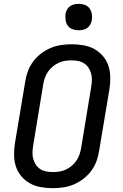

<svg xmlns="http://www.w3.org/2000/svg" viewBox="-20 -974 640 1002"><path d="M255 8Q223 8 192.5 2.5Q162 -3 136.5 -17Q111 -31 91.5 -54Q72 -77 63 -105Q54 -133 53.5 -164.5Q53 -196 58 -227L112 -550Q116 -577 126 -603.5Q136 -630 153.5 -653.5Q171 -677 195 -695Q219 -713 245 -724Q271 -735 299 -739Q327 -743 354 -743Q386 -743 416.5 -737.5Q447 -732 472.5 -718Q498 -704 517.5 -681Q537 -658 546 -630Q555 -602 555.5 -570.5Q556 -539 551 -508L497 -185Q493 -158 483 -131.5Q473 -105 455.5 -81.5Q438 -58 414 -40Q390 -22 364 -11Q338 0 310 4Q282 8 255 8ZM255 -76Q272 -76 289 -78.5Q306 -81 322.5 -88.5Q339 -96 353 -107.5Q367 -119 377.5 -134Q388 -149 394 -165.5Q400 -182 403 -199L456 -521Q459 -539 459.5 -556.5Q460 -574 455.5 -590.5Q451 -607 442 -620.5Q433 -634 419.5 -643Q406 -652 389 -655.5Q372 -659 354 -659Q337 -659 320 -656.5Q303 -654 286.5 -646.5Q270 -639 256 -627.5Q242 -616 231.5 -601Q221 -586 215 -569.5Q209 -553 206 -536L153 -214Q150 -196 149.5 -178.5Q149 -161 153.5 -144.5Q158 -128 167 -114.5Q176 -101 189.5 -92Q203 -83 220 -79.5Q237 -76 255 -76ZM390 -816Q374 -816 358.5 -821.5Q343 -827 334 -839.5Q325 -852 322.5 -868.5Q320 -885 322 -902Q324 -913 330 -924Q336 -935 346 -942Q356 -949 367.5 -951.5Q379 -954 391 -954Q407 -954 422.5 -948.5Q438 -943 447 -930.5Q456 -918 459 -901.5Q462 -885 459 -868Q457 -857 451 -846Q445 -835 435 -828Q425 -821 413.5 -818.5Q402 -816 390 -816Z"/></svg>

Font: Iosevka Medium Extended
Style: Italic
Weight: 500
Width: 7
Italic angle: -9°
Monospace: yes
Designer: Belleve Invis
Foundry: Belleve Invis
Version: Version 32.5.0; ttfautohint (v1.8.4)